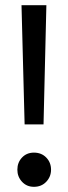

<svg xmlns="http://www.w3.org/2000/svg" viewBox="-20 -709 264 741"><path d="M159 -689 148 -229H75L63 -689ZM111 -120Q140 -120 158.5 -101Q177 -82 177 -54Q177 -27 158.5 -7.5Q140 12 111 12Q83 12 65 -7.5Q47 -27 47 -54Q47 -82 65 -101Q83 -120 111 -120Z"/></svg>

Font: Fira Sans Condensed
Style: Regular
Weight: 400
Width: 3
Designer: Carrois Corporate & Edenspiekermann AG
Foundry: Carrois Corporate GbR & Edenspiekermann AG
Version: Version 4.202;PS 004.202;hotconv 1.0.88;makeotf.lib2.5.64775